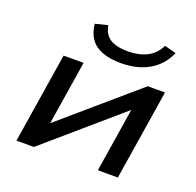

<svg xmlns="http://www.w3.org/2000/svg" viewBox="-125 -850 1007 984"><g transform="rotate(20 378.0 -358.5)"><path d="M63 0 141 -492H250L190 -113H160L600 -492H694L616 0H507L567 -379H597L158 0ZM429 -556Q369 -556 327 -572Q285 -588 262.5 -620Q240 -652 235 -700L303 -717Q311 -669 345 -647Q379 -625 441 -625Q502 -625 545.5 -647Q589 -669 613 -717L676 -700Q655 -652 620 -620.5Q585 -589 537 -572.5Q489 -556 429 -556Z"/></g></svg>

Font: Nunito Sans 10pt Expanded SemiBold
Style: Italic
Weight: 600
Width: 7
Italic angle: -9°
Designer: Vernon Adams
Foundry: Vernon Adams
Version: Version 3.101;gftools[0.9.27]